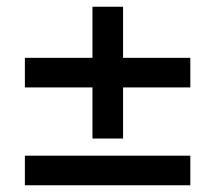

<svg xmlns="http://www.w3.org/2000/svg" viewBox="-20 -551 640 571"><path d="M255 -139V-291H54V-379H255V-531H346V-379H546V-291H346V-139ZM54 0V-88H546V0Z"/></svg>

Font: Mulish ExtraLight
Style: Bold
Weight: 700
Version: Version 3.603